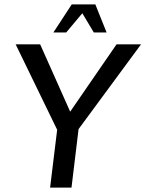

<svg xmlns="http://www.w3.org/2000/svg" viewBox="-20 -850 659 870"><path d="M619 -649H508L298 -344L162 -649H51L239 -262L207 0H304L336 -265ZM222 -703H280L353 -790L405 -703H463L412 -830H305Z"/></svg>

Font: Gamestation Display
Style: Italic
Weight: 400
Designer: Jonas Hecksher
Foundry: Jonas Hecksher, Playtypeª, e-types AS
Version: Version 1.003